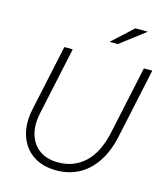

<svg xmlns="http://www.w3.org/2000/svg" viewBox="-132 -1014 973 1126"><g transform="rotate(15 354.5 -451.5)"><path d="M315 11Q230 11 172.5 -29Q115 -69 92.5 -139.5Q70 -210 89 -299L175 -700H226L138 -289Q122 -214 139 -157.5Q156 -101 200.5 -69Q245 -37 314 -37Q410 -37 476.5 -99.5Q543 -162 570 -289L658 -700H709L619 -279Q599 -184 556 -119Q513 -54 452 -21.5Q391 11 315 11ZM423 -798 549 -914H625L473 -798Z"/></g></svg>

Font: Red Hat Text VF
Style: Italic
Weight: 300
Italic angle: -12°
Designer: Pentagram, MCKL
Foundry: Pentagram, MCKL
Version: Version 1.023